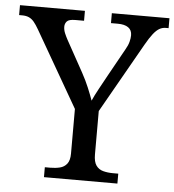

<svg xmlns="http://www.w3.org/2000/svg" viewBox="-57 -762 736 810"><g transform="rotate(5 311.5 -357.0)"><path d="M159 0V-42H182Q204 -42 222.5 -46.5Q241 -51 252.5 -65.5Q264 -80 264 -109V-298L79 -619Q68 -638 58.5 -649.5Q49 -661 37 -666.5Q25 -672 8 -672H-5V-714H270V-672H233Q206 -672 197.5 -662.5Q189 -653 189 -640Q189 -626 195 -612Q201 -598 207 -587L281 -453Q298 -422 310.5 -392Q323 -362 331 -339Q340 -360 357 -391Q374 -422 391 -453L455 -568Q465 -585 469 -600.5Q473 -616 473 -628Q473 -650 457.5 -661Q442 -672 413 -672H384V-714H628V-672H616Q602 -672 589.5 -665Q577 -658 563.5 -641Q550 -624 533 -594L365 -298V-114Q365 -83 376 -67.5Q387 -52 406 -47Q425 -42 447 -42H470V0Z"/></g></svg>

Font: Noto Serif Tibetan
Style: Regular
Weight: 400
Designer: Monotype Design Team
Foundry: Monotype Imaging Inc.
Version: Version 2.103